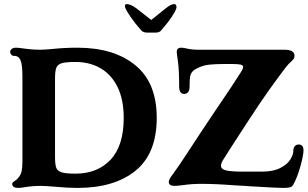

<svg xmlns="http://www.w3.org/2000/svg" viewBox="-20 -912 1509 942"><path d="M40 -10Q40 -15 43.5 -18Q47 -21 55.5 -26.5Q64 -32 70 -40Q82 -54 86 -71.5Q90 -89 90 -120V-538Q90 -596 80 -618Q71 -638 50 -638H48Q40 -638 35 -644Q30 -650 30 -658Q30 -666 37.5 -672Q45 -678 60 -678Q69 -678 97 -674Q103 -673 126.5 -670.5Q150 -668 179 -668Q198 -668 240 -672Q298 -678 360 -678Q539 -678 644 -592Q749 -506 749 -334Q749 -159 645 -74.5Q541 10 360 10Q311 10 249 4Q199 0 179 0Q139 0 97 7Q81 10 70 10Q40 10 40 -10ZM350 -60Q458 -60 522.5 -128.5Q587 -197 587 -334Q587 -423 557 -484.5Q527 -546 473.5 -577Q420 -608 350 -608Q304 -608 283.5 -602Q263 -596 256.5 -580Q250 -564 250 -528V-140Q250 -105 256 -89Q262 -73 282.5 -66.5Q303 -60 350 -60ZM1208 2 1181 0 1127 -3Q1038 -10 967 -10Q922 -10 880 -4Q850 0 836 0Q808 0 808 -20Q808 -31 827 -56Q858 -98 902 -166Q931 -211 964 -260.5Q997 -310 1027 -355Q1129 -505 1162 -558Q1173 -575 1173 -583Q1173 -592 1160.5 -595Q1148 -598 1117 -598H1082Q1037 -598 1008.5 -595Q980 -592 956 -581Q933 -571 924 -560.5Q915 -550 912.5 -535Q910 -520 910 -485Q910 -469 903 -460Q896 -451 883 -451Q872 -451 865.5 -460Q859 -469 859 -485Q859 -569 853 -610.5Q847 -652 847 -659Q847 -662 849 -668Q854 -678 869 -678Q879 -678 891 -675Q921 -668 952 -668H1376Q1425 -668 1425 -638Q1425 -629 1420.5 -623Q1416 -617 1408.5 -610Q1401 -603 1396 -598Q1387 -588 1380.5 -579.5Q1374 -571 1368 -563L1345 -532Q1297 -468 1249.5 -397Q1202 -326 1113 -188L1078 -133Q1064 -111 1064 -100Q1064 -82 1089 -76Q1114 -70 1169 -70H1266Q1321 -70 1355.5 -88Q1390 -106 1404.5 -129.5Q1419 -153 1419 -171Q1419 -187 1426.5 -195Q1434 -203 1445 -203Q1469 -203 1469 -175Q1469 -150 1454 -96.5Q1439 -43 1421 -10Q1415 3 1404.5 6.5Q1394 10 1371 10Q1338 10 1208 2ZM648 -872 722 -814 793 -871Q819 -892 835 -892Q840 -892 843 -888Q846 -884 846 -877Q846 -875 844 -867Q840 -856 822 -828.5Q804 -801 770 -762Q762 -752 742 -752H702Q682 -752 672 -764Q642 -798 622.5 -826.5Q603 -855 597 -868Q593 -876 593 -883Q593 -892 602 -892Q610 -892 622.5 -887Q635 -882 648 -872Z"/></svg>

Font: Raigarh
Style: Bold
Weight: 700
Designer: jaikishan Patel
Foundry: MagicType
Version: Version 1.000